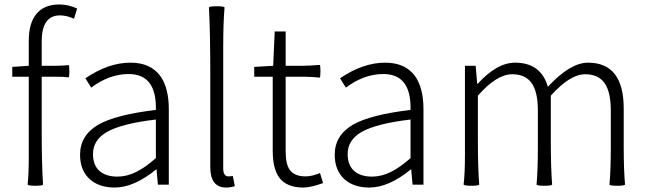

<svg xmlns="http://www.w3.org/2000/svg" viewBox="-20 -828 2909 861"><path d="M138 5Q108 5 104 0Q109 -50 109 -121V-242V-484H35V-528L109 -533V-645Q109 -725 144 -766.5Q179 -808 246 -808Q285 -808 326 -790L312 -744Q279 -759 249 -759Q167 -759 167 -642V-533H228Q258 -533 288 -536Q291 -534 291 -508.5Q291 -483 288 -481Q266 -484 228 -484H167V-242Q167 -90 173 0Q169 5 138 5Z M494 13Q426 13 384 -23Q339 -63 339 -134Q339 -221 421 -269Q500 -314 679 -335Q683 -496 557 -496Q470 -496 389 -435L363 -477Q466 -547 565 -547Q655 -547 699 -487Q737 -434 737 -338V-169V0H688L682 -68H680Q581 13 494 13ZM506 -36Q549 -36 591 -57Q630 -76 679 -119V-205V-292Q526 -274 459 -236Q397 -200 397 -137Q397 -85 429 -59Q458 -36 506 -36Z M994 13Q923 13 923 -79V-495Q923 -683 917 -795Q922 -800 952 -800Q983 -800 987 -795Q981 -728 981 -615V-434V-73Q981 -37 1005 -37Q1013 -37 1024 -39L1033 7Q1013 13 994 13Z M1340 13Q1265 13 1232 -32Q1203 -72 1203 -152V-484H1120V-528L1205 -533L1212 -687H1261V-533H1338Q1364 -533 1414 -537Q1417 -534 1417 -508.5Q1417 -483 1414 -480Q1376 -484 1338 -484H1261V-316V-148Q1261 -93 1279 -67Q1300 -37 1350 -37Q1379 -37 1415 -52L1429 -7Q1373 13 1340 13Z M1636 13Q1568 13 1526 -23Q1481 -63 1481 -134Q1481 -221 1563 -269Q1642 -314 1821 -335Q1825 -496 1699 -496Q1612 -496 1531 -435L1505 -477Q1608 -547 1707 -547Q1797 -547 1841 -487Q1879 -434 1879 -338V-169V0H1830L1824 -68H1822Q1723 13 1636 13ZM1648 -36Q1691 -36 1733 -57Q1772 -76 1821 -119V-205V-292Q1668 -274 1601 -236Q1539 -200 1539 -137Q1539 -85 1571 -59Q1600 -36 1648 -36Z M2094 5Q2064 5 2059 0Q2065 -50 2065 -133V-266V-533H2113L2120 -452H2122Q2208 -547 2290 -547Q2405 -547 2437 -439Q2537 -547 2617 -547Q2777 -547 2777 -341V-170Q2777 -63 2783 0Q2779 5 2748 5Q2718 5 2713 0Q2719 -62 2719 -166V-333Q2719 -416 2691 -455.5Q2663 -495 2604 -495Q2536 -495 2450 -399V-199Q2450 -74 2456 0Q2452 5 2421 5Q2391 5 2386 0Q2392 -62 2392 -166V-333Q2392 -416 2364 -455.5Q2336 -495 2277 -495Q2207 -495 2123 -399V-199Q2123 -74 2129 0Q2125 5 2094 5Z"/></svg>

Font: GenSekiGothic TW L
Style: Regular
Weight: 300
Version: Version 1.501;PS 1;hotconv 16.6.51;makeotf.lib2.5.65220